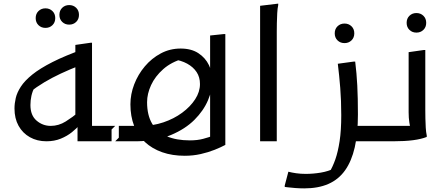

<svg xmlns="http://www.w3.org/2000/svg" viewBox="-20 -780 2464 1060"><path d="M415 -162Q382 -134 343 -109.5Q304 -85 260 -85Q216 -85 182 -114Q148 -143 148 -200Q148 -226 153.5 -251Q159 -276 173 -304L139 -267Q183 -301 225 -326Q267 -351 315 -373.5Q363 -396 424 -420L444 -510Q340 -473 270 -437.5Q200 -402 158 -368Q116 -334 95 -301.5Q74 -269 67 -239Q60 -209 60 -181Q60 -126 82.5 -85.5Q105 -45 145 -22.5Q185 0 236 0Q280 0 315.5 -14.5Q351 -29 377.5 -50.5Q404 -72 420 -91ZM616 0 636 -20V-85H450L488 -47V-544H480L396 -532V-103L408 -115V0ZM362 -644Q339 -644 323.5 -659Q308 -674 308 -698Q308 -722 323.5 -737Q339 -752 362 -752Q385 -752 400.5 -737Q416 -722 416 -698Q416 -674 400.5 -659Q385 -644 362 -644ZM231 -626Q208 -626 192.5 -641Q177 -656 177 -680Q177 -704 192.5 -719Q208 -734 231 -734Q254 -734 269.5 -719Q285 -704 285 -680Q285 -656 269.5 -641Q254 -626 231 -626Z M596 0V-65L616 -85H761Q824 -85 882 -104.5Q940 -124 985.5 -157.5Q1031 -191 1057.5 -232Q1084 -273 1084 -316Q1084 -354 1065.5 -382Q1047 -410 1013.5 -428.5Q980 -447 934 -453L994 -457Q926 -438 881 -398Q836 -358 814 -310Q792 -262 792 -216Q792 -144 820 -97Q848 -50 901 -27.5Q954 -5 1028 -5Q1070 -5 1101.5 -13.5Q1133 -22 1160 -32L1140 18V-584L1216 -592H1224V20Q1200 33 1165 47Q1130 61 1088 70.5Q1046 80 1000 80Q931 80 875.5 60.5Q820 41 780.5 4.5Q741 -32 720.5 -85Q700 -138 700 -204Q700 -260 721 -314.5Q742 -369 779.5 -413.5Q817 -458 867.5 -485Q918 -512 977 -512Q1036 -512 1075 -486.5Q1114 -461 1133.5 -420.5Q1153 -380 1153 -336Q1153 -285 1128.5 -227Q1104 -169 1053.5 -118.5Q1003 -68 924.5 -35Q846 -2 737 0H709Z M1416 -748 1516 -760V-752Q1512 -734 1510.5 -707Q1509 -680 1508.5 -652Q1508 -624 1508 -604V0H1416Z M1930 0V-85H2108V-20L2088 0ZM1572 168Q1591 173 1615.5 176.5Q1640 180 1668 180Q1709 180 1751 173Q1793 166 1829 148L1798 172Q1817 141 1831.5 99.5Q1846 58 1855 -1Q1864 -60 1864 -144Q1864 -225 1858.5 -294Q1853 -363 1845 -428L1933 -440H1941Q1949 -376 1952.5 -308Q1956 -240 1956 -148Q1956 -43 1938.5 33.5Q1921 110 1885 160.5Q1849 211 1793 235.5Q1737 260 1660 260Q1634 260 1609 258Q1584 256 1568 254Q1552 252 1552 252V244ZM1882 -542Q1859 -542 1843.5 -557Q1828 -572 1828 -596Q1828 -620 1843.5 -635Q1859 -650 1882 -650Q1905 -650 1920.5 -635Q1936 -620 1936 -596Q1936 -572 1920.5 -557Q1905 -542 1882 -542Z M2088 0V-65L2108 -85H2282L2248 -64Q2244 -78 2240 -103.5Q2236 -129 2236 -160V-492L2320 -504H2328V-172Q2328 -152 2328.5 -126Q2329 -100 2330.5 -75Q2332 -50 2336 -32V-24Q2306 -12 2260.5 -6Q2215 0 2152 0ZM2279 -600Q2256 -600 2240.5 -615Q2225 -630 2225 -654Q2225 -678 2240.5 -693Q2256 -708 2279 -708Q2302 -708 2317.5 -693Q2333 -678 2333 -654Q2333 -630 2317.5 -615Q2302 -600 2279 -600Z"/></svg>

Font: Kufam
Style: Regular
Weight: 400
Designer: Wael Morcos, Artur Schmal
Foundry: Original Type
Version: Version 1.301; ttfautohint (v1.8.3)